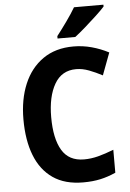

<svg xmlns="http://www.w3.org/2000/svg" viewBox="-62 -979 702 1034"><g transform="rotate(-5 289.5 -462.0)"><path d="M360 -601Q282 -601 243 -533.5Q204 -466 204 -355Q204 -239 241.5 -176Q279 -113 361 -113Q399 -113 437.5 -123Q476 -133 522 -151V-27Q480 -8 438.5 1Q397 10 346 10Q247 10 182.5 -34.5Q118 -79 86 -161Q54 -243 54 -356Q54 -464 89 -547Q124 -630 191.5 -677Q259 -724 356 -724Q406 -724 454 -711Q502 -698 546 -675L501 -555Q465 -574 429.5 -587.5Q394 -601 360 -601ZM537 -924Q521 -906 491 -878Q461 -850 428.5 -821.5Q396 -793 371 -774H275V-787Q300 -819 329 -859.5Q358 -900 378 -934H537Z"/></g></svg>

Font: Noto Sans Gujarati UI SemiCondensed
Style: Bold
Weight: 700
Width: 4
Designer: Jelle Bosma - Monotype Design Team, Universal Thirst
Foundry: Monotype Imaging Inc.
Version: Version 2.106; ttfautohint (v1.8.4.7-5d5b)